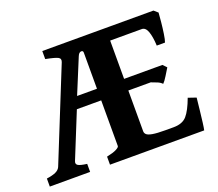

<svg xmlns="http://www.w3.org/2000/svg" viewBox="-106 -762 1030 909"><g transform="rotate(-20 409.0 -307.5)"><path d="M797.4 -158.2Q794.4 -130.4 790.8 -96.9Q787.1 -63.5 783.7 -36.6Q780.3 -9.8 777.8 0H303.2V-40.5Q336.4 -47.4 352.3 -55.7Q368.2 -64 368.2 -70.3V-300.3H245.6L153.8 -73.7Q147.5 -59.6 158 -52.2Q168.5 -44.9 203.1 -40.5V0H0V-40.5Q28.8 -44.4 45.7 -52Q62.5 -59.6 68.8 -73.7L254.4 -533.7Q261.2 -550.3 247.6 -557.9Q233.9 -565.4 186 -574.7V-615.2H444.8H526.9H746.1L765.6 -598.1Q764.6 -581.5 761.7 -552Q758.8 -522.5 754.6 -494.6Q750.5 -466.8 745.6 -454.1H704.1Q702.1 -499 692.6 -525.4Q683.1 -551.8 664.1 -551.8H504.9V-358.9H697.8L715.8 -340.3Q707.5 -326.7 693.8 -304.4Q680.2 -282.2 670.9 -273.4Q661.6 -283.2 647.2 -289.1Q632.8 -294.9 624.3 -297.6Q615.7 -300.3 622.6 -300.3H504.9V-94.7Q504.9 -85.4 512.2 -78.4Q519.5 -71.3 541.3 -67.4Q563 -63.5 606 -63.5H647Q691.9 -63.5 714.1 -89.1Q736.3 -114.7 757.3 -171.9ZM368.2 -541Q368.2 -551.8 357.4 -550.8Q346.7 -549.8 339.8 -532.7L268.1 -358.9H368.2Z"/></g></svg>

Font: Gentium Book Plus
Style: Bold
Weight: 700
Designer: Victor Gaultney, Annie Olsen, Iska Routamaa, Becca Hirsbrunner
Foundry: SIL International
Version: Version 6.101